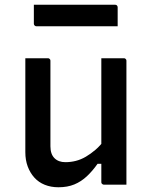

<svg xmlns="http://www.w3.org/2000/svg" viewBox="-20 -780 640 811"><path d="M182 -534Q186 -534 188 -532.5Q190 -531 191.5 -529Q193 -527 193 -523Q193 -478 193 -431.5Q193 -385 193 -339Q193 -293 193 -248.5Q193 -204 193 -162Q193 -129 210 -112Q227 -95 256 -95Q279 -95 300.5 -100.5Q322 -106 342.5 -118Q363 -130 383.5 -147.5Q404 -165 423 -191V-88H392Q371 -58 347 -35.5Q323 -13 294 -1Q265 11 227 11Q195 11 169 0.5Q143 -10 125 -30Q107 -50 97 -77Q87 -104 87 -137Q87 -182 87 -226.5Q87 -271 87 -316.5Q87 -362 87 -406Q87 -438 87 -470Q87 -502 87 -534Q111 -534 135 -534Q159 -534 182 -534ZM503 -534Q507 -534 509 -532.5Q511 -531 512.5 -529Q514 -527 514 -523Q514 -452 514 -381.5Q514 -311 514 -240Q514 -169 514 -99Q514 -78 514 -60Q514 -42 514 -26.5Q514 -11 514 0Q498 0 481.5 0Q465 0 449.5 0Q434 0 419 0Q416 0 413.5 -1.5Q411 -3 409.5 -5Q408 -7 408 -11Q408 -98 408 -185.5Q408 -273 408 -360Q408 -447 408 -534Q425 -534 440.5 -534Q456 -534 472 -534Q488 -534 503 -534ZM123 -760H466Q471 -760 474 -757Q477 -754 477 -749Q477 -735 477 -722Q477 -709 477 -696Q477 -683 477 -669H134Q131 -669 128.5 -670.5Q126 -672 124.5 -674.5Q123 -677 123 -680Q123 -694 123 -707Q123 -720 123 -733Q123 -746 123 -760Z"/></svg>

Font: Recursive Medium
Style: Regular
Weight: 500
Version: Version 1.085